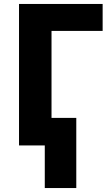

<svg xmlns="http://www.w3.org/2000/svg" viewBox="-20 -734 556 969"><path d="M498 -714V-578H240V-139H365V215H206V0H76V-714Z"/></svg>

Font: Noto Sans SemiCondensed ExtraBold
Style: Regular
Weight: 800
Width: 4
Designer: Monotype Design Team
Foundry: Monotype Imaging Inc.
Version: Version 2.013; ttfautohint (v1.8.4.7-5d5b)